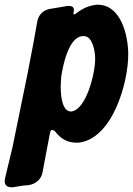

<svg xmlns="http://www.w3.org/2000/svg" viewBox="-42 -597 563 813"><path d="M280 -540C277 -537 274 -536 272 -536C270 -536 269 -538 269 -541C269 -542 269 -544 270 -546C271 -549 271 -551 271 -554C271 -571 258 -572 245 -572L168 -559C141 -554 121 -534 116 -507L100 -417L75 -287L11 26L-20 155C-21 160 -22 165 -22 170C-22 187 -12 196 7 196C10 196 14 196 18 195L55 189L78 187C109 183 133 162 138 133L169 -31C171 -42 174 -47 179 -47C184 -47 190 -43 195 -36C218 -7 247 7 280 7H291C434 -9 501 -246 501 -366C501 -450 469 -577 372 -577C367 -577 364 -577 361 -576C334 -573 307 -561 280 -540ZM258 -125C218 -125 215 -204 215 -230L217 -271C225 -323 249 -441 308 -444H314C349 -444 361 -382 361 -348C361 -283 322 -133 261 -125Z"/></svg>

Font: Bangerz
Style: Bold
Weight: 700
Designer: vernon adams
Foundry: Vernon Adams
Version: Version 2.10;December 28, 2023;FontCreator 13.0.0.2683 64-bi